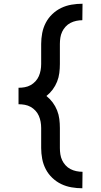

<svg xmlns="http://www.w3.org/2000/svg" viewBox="-20 -853 540 1026"><path d="M420 153Q391 153 362 148Q333 143 307 130.5Q281 118 259.5 97.5Q238 77 224.5 51Q211 25 205.5 -4Q200 -33 200 -62V-169Q200 -186 197 -202.5Q194 -219 187.5 -234Q181 -249 169.5 -261.5Q158 -274 143.5 -282Q129 -290 112.5 -293Q96 -296 79 -296V-384Q96 -384 112.5 -387Q129 -390 143.5 -398Q158 -406 169.5 -418.5Q181 -431 187.5 -446Q194 -461 197 -477.5Q200 -494 200 -511V-618Q200 -647 205.5 -676Q211 -705 224.5 -731Q238 -757 259.5 -777.5Q281 -798 307 -810.5Q333 -823 362 -828Q391 -833 421 -833L420 -745Q404 -745 387.5 -741.5Q371 -738 356.5 -730.5Q342 -723 330.5 -710.5Q319 -698 312 -683Q305 -668 302.5 -651.5Q300 -635 300 -618V-511Q300 -487 297 -463Q294 -439 285 -416.5Q276 -394 261.5 -374.5Q247 -355 228 -340Q247 -325 261.5 -305.5Q276 -286 285 -263.5Q294 -241 297 -217Q300 -193 300 -169V-62Q300 -45 302.5 -28.5Q305 -12 312 3Q319 18 330.5 30.5Q342 43 356.5 50.5Q371 58 387.5 61.5Q404 65 421 65Z"/></svg>

Font: iosevka_custom_sans_ss08 SmBd
Style: Regular
Weight: 600
Designer: Belleve Invis
Foundry: Belleve Invis
Version: Version 10.3.0; ttfautohint (v1.8.3)